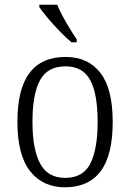

<svg xmlns="http://www.w3.org/2000/svg" viewBox="-20 -786 553 816"><path d="M256 10Q162 10 108 -58.5Q54 -127 54 -268Q54 -408 105.5 -476Q157 -544 259 -544Q354 -544 406.5 -476.5Q459 -409 459 -268Q459 -126 407.5 -58Q356 10 256 10ZM257 -30Q334 -30 364.5 -92Q395 -154 395 -268Q395 -387 363.5 -445.5Q332 -504 258 -504Q182 -504 150 -445Q118 -386 118 -268Q118 -152 150.5 -91Q183 -30 257 -30ZM284 -606Q262 -624 234.5 -652.5Q207 -681 182.5 -710Q158 -739 147 -756V-766H223Q232 -744 246.5 -717Q261 -690 277 -664Q293 -638 306 -619V-606Z"/></svg>

Font: Noto Serif Tamil SemiCondensed Light
Style: Italic
Weight: 300
Width: 4
Italic angle: -12°
Designer: Indian Type Foundry, Tom Grace, and the Monotype Design Team
Foundry: Monotype Imaging Inc.
Version: Version 2.003; ttfautohint (v1.8.4.7-5d5b)